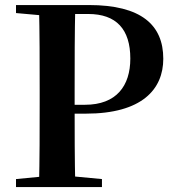

<svg xmlns="http://www.w3.org/2000/svg" viewBox="-20 -761 713 781"><path d="M45.1 0H394.7V-32.6L238.9 -47.3H198.2L45.1 -32.6ZM138.6 0H286.3C283.6 -115.1 283.6 -228.9 283.6 -323.6V-393.6C283.6 -510.8 283.6 -627.1 286.3 -740.5H138.6C141.4 -625.4 141.4 -510 141.4 -393.6V-346.1C141.4 -229 141.4 -112.9 138.6 0ZM212.6 -298.7H329.1C557.4 -298.7 644.2 -397.6 644.2 -522C644.2 -659.5 554.6 -740.5 341.3 -740.5H212.6V-704.1H338.9C453 -704.1 510.1 -642.1 510.1 -522.8C510.1 -411.6 453.4 -334.8 325.7 -334.8H212.6ZM45.1 -707.9 198.2 -694.2H212.6V-740.5H45.1Z"/></svg>

Font: Source Han Serif TW VF
Style: Regular
Weight: 250
Designer: Ryoko NISHIZUKA 西塚涼子 (kana & ideographs); Frank Grießhammer (Latin, Greek & Cyrillic); Wenlong ZHANG 张文龙 (bopomofo); San
Foundry: Adobe
Version: Version 2.002;hotconv 1.1.0;makeotfexe 2.6.0